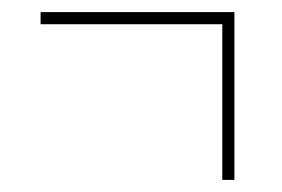

<svg xmlns="http://www.w3.org/2000/svg" viewBox="-20 -396 465 317"><path d="M347 -99H367V-376H47V-356H347Z"/></svg>

Font: Noto Serif Display ExtraCondensed Light
Style: Regular
Weight: 300
Width: 2
Designer: Monotype Design Team
Foundry: Monotype Imaging Inc.
Version: Version 2.009